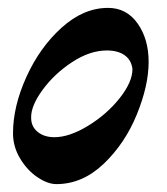

<svg xmlns="http://www.w3.org/2000/svg" viewBox="-20 -453 424 487"><path d="M13 -115Q13 -183 47 -258Q81 -333 136.5 -383Q192 -433 254 -433Q301 -433 329 -393.5Q357 -354 357 -296Q357 -236 327 -162.5Q297 -89 243 -37.5Q189 14 123 14Q101 14 75 -3.5Q49 -21 31 -51Q13 -81 13 -115ZM316 -278Q313 -301 296 -313Q279 -325 251 -325Q208 -325 163 -295.5Q118 -266 88 -225Q58 -184 59 -154Q59 -132 75.5 -118.5Q92 -105 118 -105Q156 -105 203.5 -134Q251 -163 283.5 -204Q316 -245 316 -278Z"/></svg>

Font: EB Garamond
Style: Bold Italic
Weight: 700
Italic angle: -17.2°
Designer: Georg Duffner and Octavio Pardo
Foundry: Georg Duffner
Version: Version 1.000